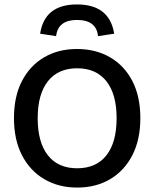

<svg xmlns="http://www.w3.org/2000/svg" viewBox="-20 -828 696 866"><path d="M327 -808Q474 -808 495 -676L422 -665Q415 -738 327 -738Q242 -738 233 -665L161 -676Q181 -808 327 -808ZM327 -607Q412 -607 476.5 -569.5Q541 -532 577 -462.5Q613 -393 613 -295Q613 -198 577 -128Q541 -58 477 -20Q413 18 328 18Q244 18 179.5 -20Q115 -58 79 -128Q43 -198 43 -295Q43 -393 79 -462.5Q115 -532 179 -569.5Q243 -607 327 -607ZM328 -520Q242 -520 196 -461.5Q150 -403 150 -295Q150 -186 196 -127.5Q242 -69 328 -69Q414 -69 460 -127.5Q506 -186 506 -295Q506 -403 460 -461.5Q414 -520 328 -520Z"/></svg>

Font: Podkova SemiBold
Style: Regular
Weight: 600
Designer: Ilya Yudin
Foundry: Cyreal (www.cyreal.org)
Version: Version 2.103